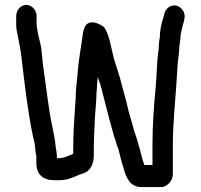

<svg xmlns="http://www.w3.org/2000/svg" viewBox="-20 -722 817 782"><path d="M201 12H222C263 12 289 -7 322 -17C347 -25 362 -54 362 -88V-109C362 -149 364 -190 366 -231C367 -258 373 -314 373 -342C374 -355 375 -369 376 -382L378 -409C382 -396 386 -385 390 -374C404 -321 418 -262 433 -209C439 -190 443 -169 450 -151C455 -135 457 -127 463 -112C470 -85 475 -61 484 -35C494 4 511 40 557 40H636C661 40 685 13 684 -14V-132C684 -225 695 -318 700 -404L702 -436C703 -447 703 -457 704 -466C706 -488 710 -508 710 -528C711 -541 714 -553 715 -566V-575C717 -587 719 -598 722 -609L725 -621C728 -630 730 -636 731 -646C737 -672 718 -694 699 -699C674 -705 654 -686 649 -665C648 -659 647 -655 645 -650C638 -627 631 -600 631 -570C628 -558 626 -533 626 -520C625 -513 624 -507 623 -500C619 -455 618 -414 614 -366C607 -294 601 -211 601 -132V-50H568C557 -78 552 -111 542 -140L536 -161C532 -174 525 -190 522 -206C515 -229 511 -244 504 -268L495 -306C485 -341 479 -368 469 -403L457 -442C452 -455 449 -469 444 -483C432 -528 427 -576 405 -610C404 -612 400 -615 393 -619C380 -626 358 -637 339 -627C320 -618 318 -587 314 -560C308 -518 301 -479 297 -434L293 -392C291 -377 290 -361 289 -345C289 -331 288 -313 286 -292C282 -229 278 -173 278 -109V-96L277 -95C270 -92 266 -90 262 -89C252 -86 243 -79 231 -79C228 -78 225 -78 222 -78H212C212 -101 208 -111 206 -131C204 -157 198 -177 194 -202C177 -279 169 -366 156 -450C152 -480 151 -510 146 -537C139 -570 129 -598 129 -633V-657C129 -681 109 -702 87 -702C65 -702 46 -681 46 -657V-633C46 -623 46 -613 47 -604C54 -564 63 -529 68 -485C74 -436 79 -387 86 -337C96 -267 105 -202 121 -139L123 -123C124 -107 125 -99 128 -86V-58C128 -12 155 12 201 12Z"/></svg>

Font: Electronic
Style: Circ
Weight: 900
Version: Version 1.011